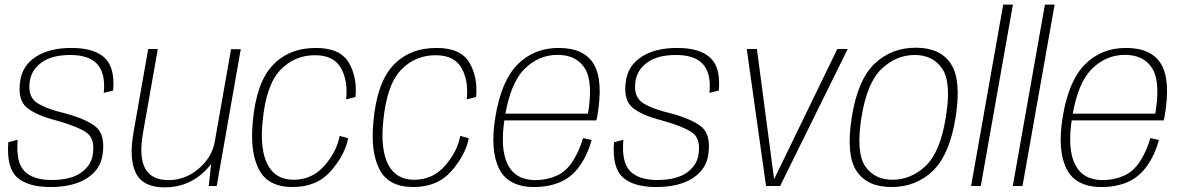

<svg xmlns="http://www.w3.org/2000/svg" viewBox="-20 -805 5117 831"><path d="M198 4.5Q297.5 4.5 357 -34Q416.5 -72.5 424.5 -139.5Q435.5 -222.5 394.8 -256Q354 -289.5 261.5 -314.5Q180 -333.5 140 -360Q100 -386.5 108.5 -450.5Q115.5 -503 160.5 -535Q205.5 -567 284.5 -567Q365.5 -567 401.5 -526.8Q437.5 -486.5 429 -403L469.5 -413Q478.5 -511.5 433.2 -554.5Q388 -597.5 289.5 -597.5Q193.5 -597.5 134.5 -558.8Q75.5 -520 67 -451.5Q56 -372 96.8 -338.8Q137.5 -305.5 222.5 -284Q309 -260 350.5 -234Q392 -208 382 -138.5Q376 -90 331.2 -58Q286.5 -26 203 -26Q122.5 -26 85.2 -64.8Q48 -103.5 56.5 -200L16 -189.5Q7.5 -79.5 54 -37.5Q100.5 4.5 198 4.5Z M883.5 0H918L1022 -592H980L895.5 -112ZM663 -593H621.5L558 -233Q537.5 -116.5 568.5 -55.2Q599.5 6 692.5 6Q782.5 6 848.5 -48.2Q914.5 -102.5 926.5 -170L910.5 -195.5Q898 -124 839.8 -74.8Q781.5 -25.5 709.5 -25.5Q636 -25.5 608.2 -75.8Q580.5 -126 599.5 -233Z M1246.5 4.5Q1351.5 4.5 1412 -64.8Q1472.5 -134 1487 -206.5L1450 -217Q1437.5 -148.5 1384.2 -87.8Q1331 -27 1250.5 -27Q1172 -27 1138.2 -92.8Q1104.5 -158.5 1116.5 -278Q1131 -435.5 1192.2 -500.8Q1253.5 -566 1343.5 -566Q1424.5 -566 1455.8 -510.2Q1487 -454.5 1478 -375L1518.5 -385Q1527 -469.5 1489.8 -533.5Q1452.5 -597.5 1347.5 -597.5Q1230 -597.5 1159.2 -521.5Q1088.5 -445.5 1074 -276.5Q1061.5 -146 1101 -70.8Q1140.5 4.5 1246.5 4.5Z M1768.5 4.5Q1873.5 4.5 1934 -64.8Q1994.5 -134 2009 -206.5L1972 -217Q1959.5 -148.5 1906.2 -87.8Q1853 -27 1772.5 -27Q1694 -27 1660.2 -92.8Q1626.5 -158.5 1638.5 -278Q1653 -435.5 1714.2 -500.8Q1775.5 -566 1865.5 -566Q1946.5 -566 1977.8 -510.2Q2009 -454.5 2000 -375L2040.5 -385Q2049 -469.5 2011.8 -533.5Q1974.5 -597.5 1869.5 -597.5Q1752 -597.5 1681.2 -521.5Q1610.5 -445.5 1596 -276.5Q1583.5 -146 1623 -70.8Q1662.5 4.5 1768.5 4.5Z M2292 4.5 2297 -25.5Q2211 -25.5 2177 -94.2Q2143 -163 2165 -298.5Q2189 -446 2250.2 -506.8Q2311.5 -567.5 2393 -567.5Q2476 -567.5 2512.2 -507.8Q2548.5 -448 2523.5 -305.5L2529.5 -313H2160.5L2155.5 -284H2561Q2563 -292 2565 -300.5Q2592 -456.5 2550.2 -527Q2508.5 -597.5 2398 -597.5Q2291 -597.5 2220.2 -526.2Q2149.5 -455 2124 -298.5Q2100.5 -154 2140.2 -74.8Q2180 4.5 2292 4.5ZM2297 -25.5 2292 4.5Q2355 4.5 2405 -17Q2455 -38.5 2489.2 -87.2Q2523.5 -136 2540.5 -199L2503.5 -207.5Q2488 -153 2459.5 -108Q2431 -63 2388.5 -44.2Q2346 -25.5 2297 -25.5Z M2819.5 4.5Q2919 4.5 2978.5 -34Q3038 -72.5 3046 -139.5Q3057 -222.5 3016.2 -256Q2975.5 -289.5 2883 -314.5Q2801.5 -333.5 2761.5 -360Q2721.5 -386.5 2730 -450.5Q2737 -503 2782 -535Q2827 -567 2906 -567Q2987 -567 3023 -526.8Q3059 -486.5 3050.5 -403L3091 -413Q3100 -511.5 3054.8 -554.5Q3009.5 -597.5 2911 -597.5Q2815 -597.5 2756 -558.8Q2697 -520 2688.5 -451.5Q2677.5 -372 2718.2 -338.8Q2759 -305.5 2844 -284Q2930.5 -260 2972 -234Q3013.5 -208 3003.5 -138.5Q2997.5 -90 2952.8 -58Q2908 -26 2824.5 -26Q2744 -26 2706.8 -64.8Q2669.5 -103.5 2678 -200L2637.5 -189.5Q2629 -79.5 2675.5 -37.5Q2722 4.5 2819.5 4.5Z M3295.5 0H3356.5L3649 -593H3604L3330 -28.5H3330.5L3256 -593H3212Z M3838.5 4.5Q3944.5 4.5 4017.2 -65.2Q4090 -135 4116 -297Q4141.5 -458.5 4095.8 -528.5Q4050 -598.5 3944 -598.5Q3837.5 -598.5 3764.8 -528.8Q3692 -459 3666.5 -297Q3641 -135.5 3686.8 -65.5Q3732.5 4.5 3838.5 4.5ZM3843.5 -27Q3764 -27 3724.2 -86.2Q3684.5 -145.5 3708.5 -297Q3732.5 -447.5 3796 -507.2Q3859.5 -567 3939 -567Q4018 -567 4058.2 -507.5Q4098.5 -448 4073.5 -297Q4049.5 -146 3986 -86.5Q3922.5 -27 3843.5 -27Z M4183 0H4225L4364 -785H4322Z M4363.5 0H4405.5L4544.5 -785H4502.5Z M4747.5 4.5 4752.5 -25.5Q4666.5 -25.5 4632.5 -94.2Q4598.5 -163 4620.5 -298.5Q4644.5 -446 4705.8 -506.8Q4767 -567.5 4848.5 -567.5Q4931.5 -567.5 4967.8 -507.8Q5004 -448 4979 -305.5L4985 -313H4616L4611 -284H5016.5Q5018.5 -292 5020.5 -300.5Q5047.5 -456.5 5005.8 -527Q4964 -597.5 4853.5 -597.5Q4746.5 -597.5 4675.8 -526.2Q4605 -455 4579.5 -298.5Q4556 -154 4595.8 -74.8Q4635.5 4.5 4747.5 4.5ZM4752.5 -25.5 4747.5 4.5Q4810.5 4.5 4860.5 -17Q4910.5 -38.5 4944.8 -87.2Q4979 -136 4996 -199L4959 -207.5Q4943.5 -153 4915 -108Q4886.5 -63 4844 -44.2Q4801.5 -25.5 4752.5 -25.5Z"/></svg>

Font: Anybody UltraCondensed Thin ExtraLight
Style: Italic
Weight: 250
Italic angle: -10°
Version: Version 1.111